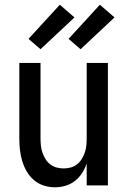

<svg xmlns="http://www.w3.org/2000/svg" viewBox="-20 -787 540 815"><path d="M213 8Q189 8 165.5 0.5Q142 -7 123.5 -23Q105 -39 93 -60Q81 -81 74 -104.5Q67 -128 64.5 -152Q62 -176 62 -200V-520H152V-200Q152 -185 153.5 -169.5Q155 -154 160 -139.5Q165 -125 173 -112Q181 -99 193 -89.5Q205 -80 220 -76Q235 -72 250 -72Q265 -72 280 -76Q295 -80 307 -89.5Q319 -99 327 -112Q335 -125 340 -139.5Q345 -154 346.5 -169.5Q348 -185 348 -200V-520H438V0H348V-93Q341 -72 328.5 -52.5Q316 -33 298 -19Q280 -5 258 1.5Q236 8 213 8ZM322 -578 271 -622 404 -767 466 -713ZM152 -578 101 -622 234 -767 296 -713Z"/></svg>

Font: Iosevka Medium
Style: Regular
Weight: 500
Monospace: yes
Designer: Belleve Invis
Foundry: Belleve Invis
Version: Version 32.5.0; ttfautohint (v1.8.4)